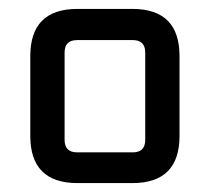

<svg xmlns="http://www.w3.org/2000/svg" viewBox="-20 -710 471 431"><path d="M48 -405V-584Q48 -690 154 -690H277Q383 -690 383 -584V-405Q383 -299 277 -299H154Q48 -299 48 -405ZM125 -396Q125 -368 153 -368H278Q306 -368 306 -396V-592Q306 -620 278 -620H153Q125 -620 125 -592Z"/></svg>

Font: Oxanium ExtraLight Medium
Style: Regular
Weight: 500
Version: Version 2.000